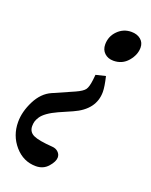

<svg xmlns="http://www.w3.org/2000/svg" viewBox="-217 -496 649 827"><g transform="rotate(20 107.5 -82.5)"><path d="M209 -281.2Q184.1 -281.2 168.2 -296.1Q152.3 -311 152.3 -335.4Q152.3 -372.6 178.2 -398.7Q204.1 -424.8 240.7 -424.8Q267.1 -424.8 283.7 -410.9Q300.3 -397 300.3 -374Q300.3 -340.8 274.9 -311Q249.5 -281.2 209 -281.2ZM50.3 259.8Q-6.8 259.8 -46.4 214.4Q-85.9 168.9 -85.9 106.4Q-85.9 59.1 -60.8 9.3Q-35.6 -40.5 6.8 -59.1L102.1 -101.1Q133.3 -115.2 142.3 -127.9Q151.4 -140.6 155.3 -173.8Q156.2 -178.7 156.7 -186.8Q157.2 -194.8 157.7 -197.8L202.1 -208.5Q212.9 -163.1 212.9 -139.2Q212.9 -58.1 121.6 -17.6L61.5 8.8Q34.7 21 16.6 33.9Q-1.5 46.9 -9.5 59.3Q-17.6 71.8 -20.3 81.5Q-22.9 91.3 -22.9 102.5Q-22.9 129.4 1.2 140.9Q25.4 152.3 88.9 156.7Q105.5 157.7 116.2 168Q127 178.2 127 192.4Q127 211.4 105.7 235.6Q84.5 259.8 50.3 259.8Z"/></g></svg>

Font: Elstob 10pt SemiBold
Style: Italic
Weight: 600
Italic angle: -20°
Designer: Peter S. Baker
Version: Version 1.015